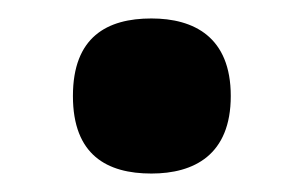

<svg xmlns="http://www.w3.org/2000/svg" viewBox="-20 -180 329 208"><path d="M144 8C190 8 230 -12 230 -76C230 -140 190 -160 144 -160C96 -160 59 -140 59 -76C59 -12 96 8 144 8Z"/></svg>

Font: Noto Serif Khmer Condensed Black
Style: Regular
Weight: 900
Width: 3
Designer: Danh Hong and the Monotype Design Team
Foundry: Monotype Imaging Inc.
Version: Version 2.004